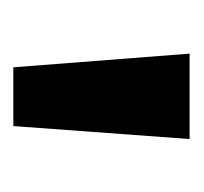

<svg xmlns="http://www.w3.org/2000/svg" viewBox="-28 -726 298 281"><g transform="rotate(90 120.5 -585.0)"><path d="M183 -714 164 -456H78L58 -714Z"/></g></svg>

Font: Noto Sans Georgian SemiCondensed SemiBold
Style: Regular
Weight: 600
Width: 4
Designer: Monotype Design Team, Akaki Razmadze
Foundry: Google LLC
Version: Version 2.005; ttfautohint (v1.8.4.7-5d5b)